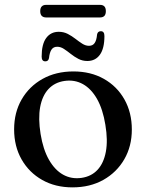

<svg xmlns="http://www.w3.org/2000/svg" viewBox="-20 -778 616 809"><path d="M289.5 -477Q362 -477 417.5 -445.8Q473 -414.5 504.2 -359.2Q535.5 -304 535.5 -232Q535.5 -162 503.8 -107Q472 -52 415.8 -20.2Q359.5 11.5 285.5 11.5Q213 11.5 157.8 -19.8Q102.5 -51 71 -106.2Q39.5 -161.5 39.5 -233Q39.5 -304 71.2 -359Q103 -414 159.2 -445.5Q215.5 -477 289.5 -477ZM323.5 -28.5Q365 -34.5 391 -62.5Q417 -90.5 426 -138.5Q435 -186.5 424 -252Q413.5 -317.5 389 -360.8Q364.5 -404 329.5 -423.5Q294.5 -443 252 -437Q210.5 -431 184.2 -402.8Q158 -374.5 149.2 -326.8Q140.5 -279 151 -213.5Q161.5 -148.5 186.2 -105Q211 -61.5 246 -42Q281 -22.5 323.5 -28.5ZM348 -521Q327.5 -521 310.2 -530Q293 -539 278 -551Q263 -563 249.2 -572Q235.5 -581 221 -581Q205 -581 197 -569Q189 -557 186.5 -533.5Q184 -519.5 171 -519.5Q155.5 -519.5 155.5 -539.5Q155.5 -592 174.8 -618Q194 -644 227.5 -644Q248.5 -644 265.8 -635Q283 -626 297.8 -614.5Q312.5 -603 326.5 -594Q340.5 -585 355 -585Q371 -585 379 -597Q387 -609 389 -632.5Q391.5 -646.5 405 -646.5Q420 -646.5 420 -626Q420 -574 401 -547.5Q382 -521 348 -521ZM149.5 -731Q149.5 -744.5 156 -751Q162.5 -757.5 174 -757.5H401.5Q413.5 -757.5 419.8 -751Q426 -744.5 426 -731Q426 -717.5 419.8 -711Q413.5 -704.5 401.5 -704.5H174Q162.5 -704.5 156 -711Q149.5 -717.5 149.5 -731Z"/></svg>

Font: Fraunces 28pt
Style: Regular
Weight: 400
Version: Version 1.000;[b76b70a41]